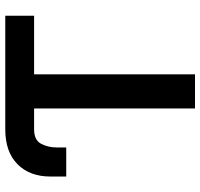

<svg xmlns="http://www.w3.org/2000/svg" viewBox="-36 -732 767 736"><g transform="rotate(-90 348.0 -363.5)"><path d="M431.5 0H300.8V-616.8H220.9Q179.3 -616.8 165.3 -589.8Q151.3 -562.9 151.3 -530.5V-493.6H39.8V-554.3Q39.8 -633.5 87 -680.4Q134.2 -727.3 220.9 -727.3H656.2V-616.8H431.5Z"/></g></svg>

Font: Linik Sans SemiBold
Style: Regular
Weight: 600
Designer: Rasmus Andersson (font), Cristiano Sobral (main changes)
Foundry: rsms
Version: Version 3.018;June 1, 2022;FontCreator 14.0.0.2814 64-bit; t